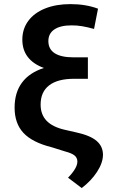

<svg xmlns="http://www.w3.org/2000/svg" viewBox="-20 -737 578 944"><path d="M332 -612.3Q276.9 -612.3 247.3 -592.3Q217.8 -572.3 217.8 -535.2Q217.8 -495.1 249.3 -475.1Q280.8 -455.1 340.8 -455.1H412.1V-349.6H343.8Q263.7 -349.6 221.7 -317.4Q179.7 -285.2 179.7 -222.7Q179.7 -173.8 209.2 -143.1Q238.8 -112.3 299.8 -98.6L355.5 -85.9Q424.3 -70.8 455.3 -43.9Q486.3 -17.1 486.3 24.4Q485.8 64 457 108.2Q428.2 152.3 381.8 187.5L314.5 136.7Q360.4 89.4 360.4 57.6Q360.4 38.6 346.4 27.3Q332.5 16.1 300.8 7.8L235.4 -12.7Q139.2 -36.6 95.5 -83.3Q51.8 -129.9 51.8 -208Q51.8 -281.7 88.1 -330.8Q124.5 -379.9 195.8 -402.8Q143.6 -421.9 116.7 -456.8Q89.8 -491.7 89.8 -542Q89.8 -594.7 119.1 -634.3Q148.4 -673.8 201.9 -695.3Q255.4 -716.8 326.2 -716.8Q401.9 -716.8 461.9 -694.3L442.4 -594.7Q408.7 -604 383.3 -608.2Q357.9 -612.3 332 -612.3Z"/></svg>

Font: Pretendard SemiBold
Style: Regular
Weight: 600
Designer: Base glyphs from Inter by Rasmus Andersson; Hangeul glyphs from Noto Sans CJK(Source Han Sans) by Jang Soo-young and Kan
Foundry: Kil Hyung-jin
Version: Version 1.309